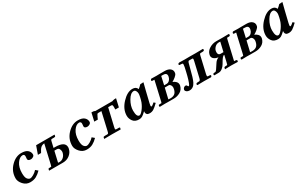

<svg xmlns="http://www.w3.org/2000/svg" viewBox="188 -1674 4546 2913"><g transform="rotate(-30 2460.5 -217.5)"><path d="M237.8 9.8Q168 9.8 119.9 -44.2Q71.8 -98.1 71.8 -151.9Q71.8 -272 155.3 -357.9Q238.8 -443.8 336.9 -443.8Q413.1 -443.8 448 -412.4Q482.9 -380.9 482.9 -336.9Q482.9 -313 460.4 -300Q438 -287.1 420.9 -287.1Q366.7 -287.1 367.2 -323.2Q367.2 -331.1 369.1 -342.5Q371.1 -354 371.1 -370.1Q371.1 -389.2 360.6 -397Q350.1 -404.8 339.8 -404.8Q285.6 -404.8 240.7 -339.8Q195.8 -274.9 195.8 -172.9Q195.8 -97.7 218.5 -69.3Q241.2 -41 269 -41Q288.1 -41 325.9 -62.5Q363.8 -84 392.1 -116.2L432.1 -82Q389.2 -38.1 345 -14.2Q300.8 9.8 237.8 9.8Z M792 -223.1 749 -36.1Q757.8 -34.2 772.9 -34.2Q814 -34.2 844.5 -62Q875 -89.8 885.7 -134.8Q887.7 -144.5 887.7 -152.8Q887.7 -179.7 874.8 -201.4Q861.8 -223.1 833 -223.1ZM628.9 -35.2Q630.9 -35.2 637.7 -61L714.8 -396Q678.7 -393.1 653.8 -372.6Q628.9 -352.1 599.6 -293H543.9L593.8 -433.1H893.1L917 -432.1L910.6 -404.8Q908.7 -397 881.8 -397H851.1Q838.9 -397 833.7 -389.9Q828.6 -382.8 823.7 -358.9L801.8 -265.1H826.7Q999.5 -265.1 1000 -166Q1000 -148.9 995.6 -133.8Q981.4 -75.7 931.2 -37.8Q880.9 0 814.9 0H570.8L576.7 -27.8Q578.6 -34.7 606 -35.2Z M1228.5 9.8Q1158.7 9.8 1110.6 -44.2Q1062.5 -98.1 1062.5 -151.9Q1062.5 -272 1146 -357.9Q1229.5 -443.8 1327.6 -443.8Q1403.8 -443.8 1438.7 -412.4Q1473.6 -380.9 1473.6 -336.9Q1473.6 -313 1451.2 -300Q1428.7 -287.1 1411.6 -287.1Q1357.4 -287.1 1357.9 -323.2Q1357.9 -331.1 1359.9 -342.5Q1361.8 -354 1361.8 -370.1Q1361.8 -389.2 1351.3 -397Q1340.8 -404.8 1330.6 -404.8Q1276.4 -404.8 1231.4 -339.8Q1186.5 -274.9 1186.5 -172.9Q1186.5 -97.7 1209.2 -69.3Q1231.9 -41 1259.8 -41Q1278.8 -41 1316.7 -62.5Q1354.5 -84 1382.8 -116.2L1422.9 -82Q1379.9 -38.1 1335.7 -14.2Q1291.5 9.8 1228.5 9.8Z M1756.3 -77.1Q1751.5 -52.2 1751.5 -46.9Q1751.5 -37.1 1765.6 -35.2H1805.7Q1832.5 -35.2 1830.6 -24.9L1824.7 1L1675.8 -1Q1597.7 1 1535.6 1L1541.5 -25.9Q1542.5 -34.7 1571.8 -35.2H1611.3Q1623.5 -36.1 1628.7 -43.5Q1633.8 -50.8 1639.6 -77.1L1710.4 -386.2H1657.7Q1642.6 -386.2 1636.5 -379.2Q1630.4 -372.1 1615.7 -339.8Q1603.5 -315.9 1598.6 -301.8H1536.6L1569.3 -444.8Q1610.4 -444.8 1620.6 -439Q1626.5 -433.1 1633.8 -433.1H1930.7Q1933.6 -433.1 1934.6 -433.6Q1935.5 -434.1 1937 -435.5Q1938.5 -437 1941.4 -438Q1960.4 -444.8 2000.5 -444.8L1967.8 -301.8H1904.8Q1905.8 -311.5 1905.8 -330.1V-346.2Q1905.8 -371.1 1900.6 -378.7Q1895.5 -386.2 1876.5 -386.2H1828.6Z M2302.2 -194.8Q2315.4 -231 2324.2 -273.4Q2333 -315.9 2333 -331.1Q2333 -360.8 2320.1 -382.8Q2307.1 -404.8 2286.1 -404.8Q2229 -404.8 2179.2 -318.8Q2129.4 -232.9 2129.4 -150.9Q2129.4 -40 2179.2 -40Q2201.2 -40 2239.7 -87.4Q2278.3 -134.8 2302.2 -194.8ZM2269 -39.1Q2269 -52.2 2270 -58.1L2268.1 -59.1Q2223.1 -16.1 2199.2 -3.2Q2175.3 9.8 2145 9.8Q2074.2 9.8 2040.8 -35.2Q2007.3 -80.1 2007.3 -131.8Q2007.3 -244.6 2100.3 -344.2Q2193.4 -443.8 2283.2 -443.8Q2350.1 -443.8 2367.2 -392.1Q2397 -413.1 2424.3 -443.8L2479 -446.8Q2481 -446.8 2481 -443.8Q2458.5 -359.9 2449.7 -320.8L2402.3 -125Q2395.5 -96.2 2395 -83Q2395 -66.9 2404.3 -66.9Q2419.4 -66.9 2461.4 -105L2486.3 -82Q2431.2 -27.8 2400.1 -9Q2369.1 9.8 2331.1 9.8Q2296.9 9.8 2283 -5.6Q2269 -21 2269 -39.1Z M2730 -249H2772Q2802.7 -249 2824.7 -271Q2846.7 -293 2853.5 -324.2Q2856.4 -338.4 2856.9 -347.2Q2856.9 -394 2799.8 -394Q2793 -394 2785.4 -394.5Q2777.8 -395 2775.9 -395Q2773.9 -395 2769.8 -394.5Q2765.6 -394 2762.7 -394ZM2721.7 -214.8 2678.7 -32.2Q2702.6 -30.3 2712.9 -29.8Q2761.7 -29.8 2790.3 -51.5Q2818.8 -73.2 2830.6 -125Q2833.5 -138.2 2834 -149.9Q2834 -177.7 2820.8 -196.3Q2807.6 -214.8 2788.6 -214.8ZM2513.7 1 2503.9 -7.8 2508.8 -27.8Q2509.8 -34.7 2534.7 -35.2H2559.6Q2562.5 -37.1 2566.9 -55.2L2639.6 -372.1Q2643.6 -387.2 2644 -390.6Q2644.5 -394 2643.6 -397H2619.6Q2613.8 -397 2607.7 -398.4Q2601.6 -399.9 2598.1 -402.3Q2594.7 -404.8 2594.7 -405.8L2599.6 -423.8L2610.8 -434.1L2702.6 -432.1Q2710.4 -432.1 2725.6 -432.6Q2740.7 -433.1 2748.5 -433.1H2845.7Q2902.8 -433.1 2935.8 -408.4Q2968.8 -383.8 2968.8 -345.2Q2968.8 -335.4 2965.8 -323.2Q2960.9 -300.3 2928.2 -273.2Q2895.5 -246.1 2864.7 -230Q2897.9 -217.8 2918.9 -195.3Q2939.9 -172.9 2939.9 -143.1Q2939.9 -129.9 2938 -124Q2922.9 -60.1 2869.9 -30Q2816.9 0 2755.9 0H2649.9L2602.5 -1Q2589.4 0 2558.1 0Q2526.9 0 2513.7 1Z M3009.8 -83Q3023.9 -83 3031.7 -66.9Q3039.6 -50.8 3046.9 -50.8Q3049.8 -50.8 3060.5 -62Q3090.3 -121.1 3121.6 -259.8Q3143.6 -348.6 3143.6 -375Q3143.6 -389.2 3138.2 -393.1Q3132.8 -397 3117.7 -397Q3076.7 -397 3076.7 -407.2Q3076.7 -409.2 3077.6 -411.1L3080.6 -424.8L3098.6 -434.1Q3156.7 -432.1 3196.8 -432.1L3281.7 -433.1Q3346.7 -432.1 3388.7 -432.1L3513.7 -434.1L3521.5 -423.8L3517.6 -409.2Q3514.6 -397 3485.8 -397H3457.5Q3445.3 -397 3440.4 -389.4Q3435.5 -381.8 3429.7 -355L3364.7 -75.2Q3361.8 -61 3361.8 -53.2Q3361.8 -35.2 3376.5 -35.2H3395.5Q3408.7 -35.2 3416.3 -32Q3423.8 -28.8 3422.9 -22.9L3418.5 -7.8L3407.7 1Q3326.7 -1 3286.6 -1L3170.4 1L3162.6 -7.8L3166.5 -22.9Q3169.4 -35.2 3199.7 -35.2H3217.8Q3238.8 -35.2 3247.6 -75.2L3309.6 -341.8Q3314.5 -363.8 3314.5 -372.1Q3314.5 -386.2 3301.8 -386.2H3244.6Q3232.4 -386.2 3224.1 -362.5Q3215.8 -338.9 3198.7 -267.1Q3164.6 -124 3133.8 -62Q3096.7 12.2 3025.9 12.2Q2997.1 12.2 2977.8 -2Q2958.5 -16.1 2958.5 -35.2Q2958.5 -36.1 2959 -38.6Q2959.5 -41 2959.5 -42Q2963.4 -59.1 2977.1 -71Q2990.7 -83 3009.8 -83Z M3761.2 -234.9 3799.3 -397Q3783.2 -398.9 3780.3 -398.9Q3734.4 -398.9 3705.8 -370.8Q3677.2 -342.8 3670.4 -312Q3667.5 -298.8 3667.5 -286.1Q3667.5 -235.4 3709.5 -234.9ZM3583.5 -140.1Q3611.3 -187 3657.2 -204.1Q3617.2 -209 3586.7 -230.5Q3556.2 -252 3556.2 -288.1Q3556.2 -297.9 3559.1 -308.1Q3571.3 -363.3 3627.2 -398.2Q3683.1 -433.1 3749 -433.1L3866.2 -432.1Q3881.3 -432.1 3917.2 -433.1Q3953.1 -434.1 3967.3 -434.1L3975.1 -423.8L3970.2 -404.8Q3968.3 -397 3944.3 -397H3919.4Q3916.5 -397 3910.2 -372.1L3842.3 -79.1L3832 -35.2H3853Q3864.3 -35.2 3871.3 -32Q3878.4 -28.8 3880.9 -25.9Q3883.3 -22.9 3882.3 -22L3876.5 2Q3801.3 -1 3765.1 -1L3651.4 2L3657.2 -23.9Q3660.2 -35.2 3688.5 -35.2H3702.1Q3710.9 -35.2 3715.1 -42.5Q3719.2 -49.8 3725.1 -79.1L3751.5 -192.9H3746.1Q3719.2 -192.9 3659.2 -85Q3640.1 -50.8 3608.2 -25.4Q3576.2 0 3544.4 0L3467.3 1L3459.5 -7.8L3462.4 -22.9Q3465.3 -35.2 3497.1 -35.2H3504.4Q3519.5 -35.2 3583.5 -140.1Z M4162.1 -249H4204.1Q4234.9 -249 4256.8 -271Q4278.8 -293 4285.6 -324.2Q4288.6 -338.4 4289.1 -347.2Q4289.1 -394 4231.9 -394Q4225.1 -394 4217.5 -394.5Q4210 -395 4208 -395Q4206.1 -395 4201.9 -394.5Q4197.8 -394 4194.8 -394ZM4153.8 -214.8 4110.8 -32.2Q4134.8 -30.3 4145 -29.8Q4193.8 -29.8 4222.4 -51.5Q4251 -73.2 4262.7 -125Q4265.6 -138.2 4266.1 -149.9Q4266.1 -177.7 4252.9 -196.3Q4239.7 -214.8 4220.7 -214.8ZM3945.8 1 3936 -7.8 3940.9 -27.8Q3941.9 -34.7 3966.8 -35.2H3991.7Q3994.6 -37.1 3999 -55.2L4071.8 -372.1Q4075.7 -387.2 4076.2 -390.6Q4076.7 -394 4075.7 -397H4051.8Q4045.9 -397 4039.8 -398.4Q4033.7 -399.9 4030.3 -402.3Q4026.9 -404.8 4026.9 -405.8L4031.7 -423.8L4043 -434.1L4134.8 -432.1Q4142.6 -432.1 4157.7 -432.6Q4172.9 -433.1 4180.7 -433.1H4277.8Q4335 -433.1 4367.9 -408.4Q4400.9 -383.8 4400.9 -345.2Q4400.9 -335.4 4397.9 -323.2Q4393.1 -300.3 4360.4 -273.2Q4327.6 -246.1 4296.9 -230Q4330.1 -217.8 4351.1 -195.3Q4372.1 -172.9 4372.1 -143.1Q4372.1 -129.9 4370.1 -124Q4355 -60.1 4302 -30Q4249 0 4188 0H4082L4034.7 -1Q4021.5 0 3990.2 0Q3959 0 3945.8 1Z M4736.8 -194.8Q4750 -231 4758.8 -273.4Q4767.6 -315.9 4767.6 -331.1Q4767.6 -360.8 4754.6 -382.8Q4741.7 -404.8 4720.7 -404.8Q4663.6 -404.8 4613.8 -318.8Q4564 -232.9 4564 -150.9Q4564 -40 4613.8 -40Q4635.7 -40 4674.3 -87.4Q4712.9 -134.8 4736.8 -194.8ZM4703.6 -39.1Q4703.6 -52.2 4704.6 -58.1L4702.6 -59.1Q4657.7 -16.1 4633.8 -3.2Q4609.9 9.8 4579.6 9.8Q4508.8 9.8 4475.3 -35.2Q4441.9 -80.1 4441.9 -131.8Q4441.9 -244.6 4534.9 -344.2Q4627.9 -443.8 4717.8 -443.8Q4784.7 -443.8 4801.8 -392.1Q4831.5 -413.1 4858.9 -443.8L4913.6 -446.8Q4915.5 -446.8 4915.5 -443.8Q4893.1 -359.9 4884.3 -320.8L4836.9 -125Q4830.1 -96.2 4829.6 -83Q4829.6 -66.9 4838.9 -66.9Q4854 -66.9 4896 -105L4920.9 -82Q4865.7 -27.8 4834.7 -9Q4803.7 9.8 4765.6 9.8Q4731.4 9.8 4717.5 -5.6Q4703.6 -21 4703.6 -39.1Z"/></g></svg>

Font: Linux Libertine
Style: Semibold Italic
Weight: 600
Italic angle: -11.5°
Designer: Philipp H. Poll
Foundry: Philipp H. Poll
Version: Version 5.1.2 ; ttfautohint (v0.9)